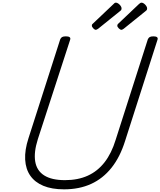

<svg xmlns="http://www.w3.org/2000/svg" viewBox="-20 -1403 1204 1442"><path d="M461 19Q369 19 305.5 -7.5Q242 -34 207.5 -83.5Q173 -133 169 -204.5Q165 -276 194 -365L432 -1107Q437 -1119 446 -1124.5Q455 -1130 475 -1130Q494 -1130 502.5 -1124Q511 -1118 507 -1105L264 -357Q233 -259 244.5 -190Q256 -121 312 -85.5Q368 -50 468 -50Q565 -50 639 -83.5Q713 -117 765.5 -184.5Q818 -252 849 -354L1090 -1107Q1095 -1119 1104 -1124.5Q1113 -1130 1132 -1130Q1171 -1130 1163 -1105L920 -346Q882 -224 817.5 -143Q753 -62 664 -21.5Q575 19 461 19ZM700 -1179Q691 -1179 680.5 -1190Q670 -1201 670 -1210Q670 -1213 670.5 -1216.5Q671 -1220 677 -1225L833 -1373Q837 -1378 841 -1380.5Q845 -1383 851 -1383Q859 -1383 869 -1376Q879 -1369 886 -1359Q893 -1349 893 -1340Q893 -1335 891.5 -1330.5Q890 -1326 882 -1320L717 -1187Q712 -1184 707.5 -1181.5Q703 -1179 700 -1179ZM893 -1179Q883 -1179 872 -1190Q861 -1201 861 -1210Q861 -1213 862 -1216.5Q863 -1220 868 -1225L1024 -1373Q1030 -1378 1034 -1380.5Q1038 -1383 1043 -1383Q1052 -1383 1061.5 -1376Q1071 -1369 1078 -1359Q1085 -1349 1085 -1340Q1085 -1335 1083.5 -1330.5Q1082 -1326 1074 -1320L909 -1187Q904 -1184 900 -1181.5Q896 -1179 893 -1179Z"/></svg>

Font: Playwrite CU Light
Style: Regular
Weight: 300
Designer: Veronika Burian, José Scaglione
Foundry: TypeTogether
Version: Version 1.002